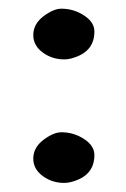

<svg xmlns="http://www.w3.org/2000/svg" viewBox="-20 -500 282 431"><path d="M117.7 -480.5Q145.5 -480.5 168.7 -465.3Q191.9 -450.2 191.9 -429.2Q191.9 -385.7 147.5 -371.1Q135.3 -366.7 124 -366.7Q96.7 -366.7 75.7 -382.3Q54.7 -397.9 54.7 -421.4Q54.7 -446.3 78.1 -463.9Q100.6 -480.5 117.7 -480.5ZM117.7 -203.1Q145.5 -203.1 168.7 -188Q191.9 -172.9 191.9 -151.9Q191.9 -108.4 147.5 -93.8Q134.8 -89.4 124 -89.4Q96.7 -89.4 75.7 -105Q54.7 -120.6 54.7 -144Q54.7 -168.9 78.1 -186.5Q100.6 -203.1 117.7 -203.1Z"/></svg>

Font: Corben
Style: Regular
Weight: 400
Designer: vernon adams
Foundry: vernon adams
Version: Version 1.100